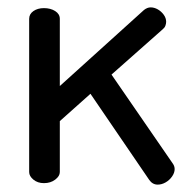

<svg xmlns="http://www.w3.org/2000/svg" viewBox="-20 -496 505 520"><path d="M99 0Q82 0 70.5 -9.5Q59 -19 59 -30V-445Q59 -458 70.5 -466Q82 -474 99 -474Q117 -474 129.5 -466Q142 -458 142 -445V-263L370 -469Q379 -476 388 -476Q398 -476 407.5 -470.5Q417 -465 423.5 -456Q430 -447 430 -437Q430 -432 428 -426.5Q426 -421 421 -417L282 -294L448 -53Q453 -46 453 -38Q453 -28 446 -18Q439 -8 428.5 -2Q418 4 407 4Q393 4 384 -9L225 -242L142 -168V-30Q142 -19 129.5 -9.5Q117 0 99 0Z"/></svg>

Font: Dosis ExtraLight Medium
Style: Regular
Weight: 500
Version: Version 3.001; ttfautohint (v1.8.2)